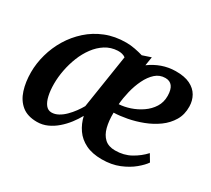

<svg xmlns="http://www.w3.org/2000/svg" viewBox="-115 -763 1068 971"><g transform="rotate(30 419.5 -277.0)"><path d="M523.5 -563.5 515.5 -512.5Q548 -536.5 585.2 -549.8Q622.5 -563 663.5 -563.5Q715.5 -564 748 -548Q780.5 -532 796.2 -504.5Q812 -477 812.5 -443Q813.5 -396 792.2 -360.5Q771 -325 735.8 -299.5Q700.5 -274 658 -257.8Q615.5 -241.5 573.2 -233.5Q531 -225.5 496 -224.5Q495 -177 504.5 -140.2Q514 -103.5 536.5 -83Q559 -62.5 597.5 -62.5Q648 -62.5 688 -84.8Q728 -107 757 -139L781.5 -98Q768 -77.5 737.5 -52Q707 -26.5 662.5 -8.2Q618 10 561.5 10Q505.5 10 467 -9Q428.5 -28 405.8 -60.8Q383 -93.5 373.5 -135Q359.5 -109.5 339.8 -83.8Q320 -58 295.5 -36.8Q271 -15.5 242.8 -2.8Q214.5 10 183 10Q127.5 10 94.5 -17Q61.5 -44 46.8 -90Q32 -136 32 -193Q32 -245 46.8 -298Q61.5 -351 90.2 -398.5Q119 -446 160.5 -483.2Q202 -520.5 255.8 -542Q309.5 -563.5 375 -563.5Q400 -563.5 426.2 -558.5Q452.5 -553.5 474 -547ZM355.5 -181.5 404 -494.5Q395.5 -501 383.8 -504Q372 -507 358.5 -506.5Q319 -504.5 287.8 -484.8Q256.5 -465 232.8 -433Q209 -401 193.5 -362Q178 -323 170 -281.5Q162 -240 162 -201Q162 -162 168.8 -132Q175.5 -102 189 -85Q202.5 -68 223 -68Q243 -68 262.5 -78.8Q282 -89.5 299.2 -106.8Q316.5 -124 331 -143.8Q345.5 -163.5 355.5 -181.5ZM636 -507.5Q603 -507.5 578.5 -485.5Q554 -463.5 536.8 -428Q519.5 -392.5 509.8 -352Q500 -311.5 497 -274.5Q527 -276 561 -287.2Q595 -298.5 624.8 -319Q654.5 -339.5 672.8 -368.5Q691 -397.5 690.5 -435Q690 -471.5 676.2 -489.5Q662.5 -507.5 636 -507.5Z"/></g></svg>

Font: Merriweather 28pt SemiBold
Style: Italic
Weight: 600
Italic angle: -7.8°
Version: Version 2.101